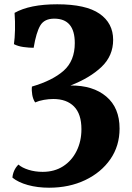

<svg xmlns="http://www.w3.org/2000/svg" viewBox="-20 -705 615 896"><path d="M209 171Q155 171 110 158.5Q65 146 38 124Q39 108 46 92Q53 76 66 63Q83 78 113.5 87.5Q144 97 179 97Q234 97 274.5 71Q315 45 337.5 -0.5Q360 -46 360 -102Q360 -173 325.5 -208Q291 -243 229 -243Q208 -243 185 -239Q162 -235 144 -227Q134 -242 130.5 -262.5Q127 -283 129 -301Q225 -329 277 -375Q329 -421 329 -504Q329 -618 233 -618Q187 -618 168 -586Q149 -554 137 -482Q116 -482 90 -485.5Q64 -489 45 -499Q49 -525 50 -565Q51 -605 48 -645Q119 -685 247 -685Q381 -685 444.5 -641Q508 -597 508 -519Q508 -445 454.5 -393.5Q401 -342 309 -306Q414 -307 476 -254.5Q538 -202 538 -105Q538 -24 495 38Q452 100 377.5 135.5Q303 171 209 171Z"/></svg>

Font: Vollkorn ExtraBold
Style: Regular
Weight: 800
Designer: Friedrich Althausen
Foundry: Friedrich Althausen
Version: Version 5.000; ttfautohint (v1.8.3)